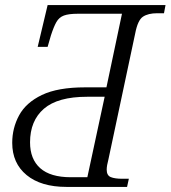

<svg xmlns="http://www.w3.org/2000/svg" viewBox="-20 -734 670 754"><path d="M241 0Q141 0 84.5 -46.5Q28 -93 28 -173Q28 -231 55 -281Q82 -331 144.5 -361Q207 -391 314 -391H398L459 -680H285Q250 -680 231 -673Q212 -666 201.5 -647.5Q191 -629 180 -595L167 -550H128L167 -714H630L624 -682H597Q562 -682 541.5 -668.5Q521 -655 511 -603L406 -109Q399 -83 399 -68Q399 -45 415 -38.5Q431 -32 460 -32H486L479 0ZM258 -38H323L391 -354H322Q207 -354 152.5 -307Q98 -260 98 -175Q98 -109 138 -73.5Q178 -38 258 -38Z"/></svg>

Font: Noto Serif Light
Style: Italic
Weight: 300
Italic angle: -12°
Designer: Monotype Design Team
Foundry: Monotype Imaging Inc.
Version: Version 2.013